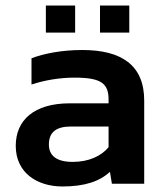

<svg xmlns="http://www.w3.org/2000/svg" viewBox="-20 -665 594 695"><path d="M146 -547H252V-645H146ZM342 -547H448V-645H342ZM206 10C288 10 341 -9 378 -43L385 0H502V-301C502 -429 420 -484 278 -484C203 -484 138 -471 94 -454V-359C142 -375 197 -384 250 -384C348 -384 373 -362 373 -304V-291H233C103 -291 37 -230 37 -137C37 -39 115 10 206 10ZM243 -79C184 -79 157 -102 157 -142C157 -186 183 -207 236 -207H373V-132C347 -101 303 -79 243 -79Z"/></svg>

Font: Kanit Medium
Style: Regular
Weight: 500
Designer: Katatrad Team
Foundry: CadsonDemak
Version: Version 1.000;PS 001.000;hotconv 1.0.88;makeotf.lib2.5.64775